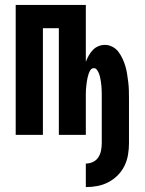

<svg xmlns="http://www.w3.org/2000/svg" viewBox="-20 -550 590 783"><path d="M330 213V117Q345 117 359 110.5Q373 104 381 91.5Q389 79 392 64Q395 49 395 34V-150Q395 -158 395 -166.5Q395 -175 394.5 -183.5Q394 -192 393.5 -200Q393 -208 391.5 -216.5Q390 -225 388.5 -233Q387 -241 384 -249Q381 -257 376 -264.5Q371 -272 363 -272Q354 -272 349 -264.5Q344 -257 341.5 -249Q339 -241 337 -233Q335 -225 334 -216.5Q333 -208 332 -200Q331 -192 330.5 -183.5Q330 -175 330 -166.5Q330 -158 330 -150V0H220V-435H155V0H44V-530H330V-298Q335 -311 342 -323.5Q349 -336 358.5 -346Q368 -356 381 -361.5Q394 -367 408 -367Q424 -367 439 -359Q454 -351 463.5 -338Q473 -325 480 -310Q487 -295 491.5 -279.5Q496 -264 498.5 -247.5Q501 -231 503 -215Q505 -199 505.5 -182.5Q506 -166 506 -150V34Q506 58 502 81.5Q498 105 487.5 126.5Q477 148 460 165Q443 182 422 193Q401 204 377.5 208.5Q354 213 330 213Z"/></svg>

Font: Lode Term
Style: Bold
Weight: 700
Monospace: yes
Designer: Belleve Invis
Foundry: Belleve Invis
Version: Version 29.2.0